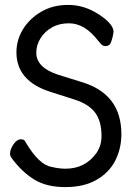

<svg xmlns="http://www.w3.org/2000/svg" viewBox="-20 -739 540 783"><path d="M246 24Q169 24 118.5 -7.5Q68 -39 27 -95Q21 -104 21 -112Q21 -130 35 -150.5Q49 -171 65 -171Q80 -171 84 -160Q139 -66 192 -58Q221 -51 247 -51Q328 -51 374 -116Q394 -146 394 -184Q394 -245 368 -279.5Q342 -314 287 -332L184 -365Q47 -409 47 -526Q47 -575 73 -618.5Q99 -662 147 -690.5Q195 -719 258 -719Q324 -719 383.5 -680Q443 -641 443 -609Q443 -607 440.5 -594Q438 -581 432.5 -566Q427 -551 410 -551Q399 -551 391.5 -560Q384 -569 380 -573Q326 -644 261 -644Q221 -644 191.5 -627Q162 -610 145 -582.5Q128 -555 128 -524Q128 -464 215 -435L311 -405Q475 -357 475 -192Q475 -133 450 -84Q425 -35 373.5 -5.5Q322 24 246 24Z"/></svg>

Font: LXGW WenKai Mono
Style: Bold
Weight: 700
Designer: Fontworks Inc.
Version: Version 1.250;January 17, 2023